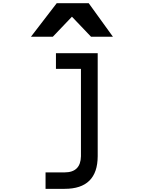

<svg xmlns="http://www.w3.org/2000/svg" viewBox="-20 -983 905 1208"><path d="M332 -648.4V-549.8H489.3V0Q487.3 101.6 386.7 101.6H266.6V205.1H386.7Q593.8 205.1 594.7 0V-648.4ZM336.9 -962.9 174.8 -752H312.5L432.6 -877.9L552.7 -752H690.4L538.1 -962.9Z"/></svg>

Font: OCR-B
Style: Regular
Weight: 400
Version: 1.1